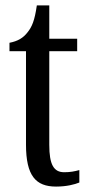

<svg xmlns="http://www.w3.org/2000/svg" viewBox="-20 -679 331 709"><path d="M187 10C226 10 256 2 273 -5V-51C255 -46 239 -43 217 -43C178 -43 162 -72 162 -144V-490H265V-536H162V-659H116C108 -603 98 -580 82 -560C66 -539 46 -527 15 -521V-490H76V-145C76 -30 112 10 187 10Z"/></svg>

Font: Noto Serif Ethiopic XCn
Style: Regular
Weight: 400
Width: 2
Designer: Monotype Design Team
Foundry: Monotype Imaging Inc.
Version: Version 2.102